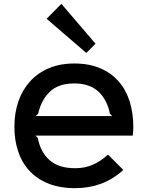

<svg xmlns="http://www.w3.org/2000/svg" viewBox="-20 -971 770 1001"><path d="M478 -743 430 -695 223 -873 300 -951ZM675 -310Q675 -288 672 -264H165L177 -252Q191 -178 238.5 -136Q286 -94 372 -94Q422 -94 463.5 -112Q505 -130 543 -165L623 -85Q569 -36 506.5 -13Q444 10 372 10Q291 10 231 -14.5Q171 -39 132 -82Q93 -125 74 -183.5Q55 -242 55 -310Q55 -382 76 -442.5Q97 -503 137 -547Q177 -591 235 -615.5Q293 -640 367 -640Q445 -640 503 -615Q561 -590 599.5 -545.5Q638 -501 656.5 -440.5Q675 -380 675 -310ZM565 -366 553 -378Q539 -450 493.5 -493Q448 -536 367 -536Q284 -536 239 -492Q194 -448 179 -378L166 -366Z"/></svg>

Font: Sinkin Sans 500 Medium
Style: 500 Medium
Weight: 500
Designer: Keith Bates
Foundry: K-Type
Version: Sinkin Sans (version 1.0)  by Keith Bates   •   © 2014   www